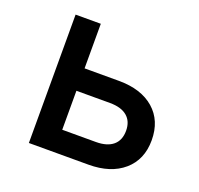

<svg xmlns="http://www.w3.org/2000/svg" viewBox="-102 -662 803 773"><g transform="rotate(20 300.0 -275.0)"><path d="M96 0V-550H204V-359H351Q447 -359 502 -311Q557 -263 557 -179Q557 -96 501.5 -48Q446 0 351 0ZM204 -96H348Q396 -96 421.5 -117.5Q447 -139 447 -180Q447 -220 421.5 -241.5Q396 -263 348 -263H204Z"/></g></svg>

Font: Pitagon Sans Mono SemiBold
Style: Regular
Weight: 600
Monospace: yes
Designer: Travis Tran
Foundry: Pitagon
Version: Version 1.001; ttfautohint (v1.8.4.7-5d5b);gftools[0.9.26]